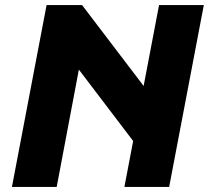

<svg xmlns="http://www.w3.org/2000/svg" viewBox="-20 -740 827 760"><path d="M472.4 0 609.6 -720H786.8L649.6 0ZM27.2 0 164.4 -720H304.8L594 -340L554.4 -119.6L253.6 -515.2L300.8 -510L204.4 0Z"/></svg>

Font: Kufam
Style: Italic
Weight: 400
Italic angle: -11°
Designer: Artur Schmal
Foundry: Original Type
Version: Version 1.301; ttfautohint (v1.8.3)